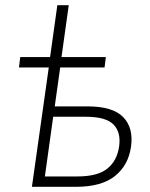

<svg xmlns="http://www.w3.org/2000/svg" viewBox="-20 -720 580 740"><path d="M58 -500H173L201 -700H245L217 -500H388L383 -460H212L191 -310H317Q415 -310 455 -268.5Q495 -227 485 -155Q475 -83 423 -41.5Q371 0 273 0H103L168 -460H53ZM185 -270 153 -40H279Q356 -40 393.5 -70Q431 -100 439 -155Q447 -210 417.5 -240Q388 -270 311 -270Z"/></svg>

Font: Retni Sans Light
Style: Italic
Weight: 300
Italic angle: -8°
Designer: Vitaly Kuzmin
Foundry: ParaType Ltd.
Version: Version 1.00;June 10, 2019;FontCreator 11.5.0.2425 64-bit; t